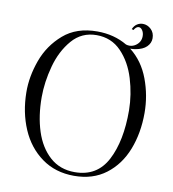

<svg xmlns="http://www.w3.org/2000/svg" viewBox="-92 -923 925 1024"><g transform="rotate(10 370.0 -411.0)"><path d="M690 -375Q690 -266 655 -176.5Q620 -87 549.5 -33.5Q479 20 377 20Q276 20 202 -33.5Q128 -87 89.5 -177Q51 -267 50 -375Q49 -460 81 -548.5Q113 -637 184 -698.5Q255 -760 367 -760Q458 -760 529 -718Q538 -715 548 -715Q566 -715 582 -726Q609 -745 609 -777Q609 -795 600.5 -808Q592 -821 581 -821Q566 -821 555 -801L545 -804Q553 -823 567.5 -832.5Q582 -842 599 -842Q624 -842 643.5 -823.5Q663 -805 663 -775Q663 -749 643 -729Q623 -709 582 -702Q571 -700 555 -700Q624 -646 657 -557.5Q690 -469 690 -375ZM606 -375Q605 -461 579.5 -545Q554 -629 500.5 -684.5Q447 -740 367 -740Q286 -740 234 -679.5Q182 -619 158.5 -532Q135 -445 135 -364Q135 -262 161.5 -180Q188 -98 242.5 -49Q297 0 377 0Q498 0 552.5 -104.5Q607 -209 606 -375Z"/></g></svg>

Font: Viaoda Libre
Style: Regular
Weight: 400
Designer: Gydient
Version: Version 2.000